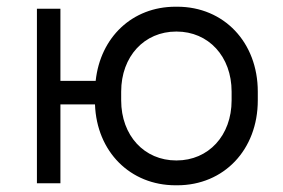

<svg xmlns="http://www.w3.org/2000/svg" viewBox="-20 -546 844 572"><path d="M503 6H508C647 6 748 -100 748 -247V-273C748 -420 647 -526 508 -526H503C374 -526 279 -435 265 -305H160V-520H90V0H160V-235H263C268 -94 368 6 503 6ZM505 -68C410 -68 341 -142 341 -247V-273C341 -378 410 -452 505 -452H506C601 -452 670 -378 670 -273V-247C670 -142 601 -68 506 -68Z"/></svg>

Font: Fixel Display Regular
Style: Regular
Weight: 400
Designer: AlfaBravo + MacPaw
Foundry: Kyrylo Tkachov, Marchela Mozhyna, Serhii Makarenko, Maria Weinstein, Zakhar Kryvoshyya
Version: Version 1.211